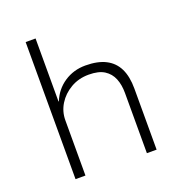

<svg xmlns="http://www.w3.org/2000/svg" viewBox="-127 -816 881 928"><g transform="rotate(-20 313.0 -352.5)"><path d="M105 0V-705H156V-381H158Q180 -436 228 -468Q276 -500 337 -500Q400 -500 441 -479Q482 -458 502 -417Q522 -376 522 -314V0H472V-310Q472 -352 459 -384Q446 -416 417 -434.5Q388 -453 337 -453Q285 -453 244 -429Q203 -405 179.5 -367Q156 -329 156 -284V0Z"/></g></svg>

Font: Nunito Sans 7pt ExtraLight
Style: Regular
Weight: 250
Designer: Vernon Adams
Foundry: Vernon Adams
Version: Version 3.101;gftools[0.9.27]